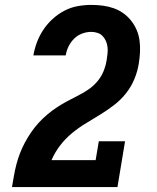

<svg xmlns="http://www.w3.org/2000/svg" viewBox="-20 -763 640 783"><path d="M29 0V-1Q33 -24 37 -47Q41 -70 47 -93Q53 -116 61.5 -138Q70 -160 81.5 -181.5Q93 -203 107 -223.5Q121 -244 137.5 -262Q154 -280 173 -296Q192 -312 212.5 -325.5Q233 -339 254.5 -350.5Q276 -362 298 -373Q320 -384 340.5 -398Q361 -412 377 -431Q393 -450 402 -472Q411 -494 415 -518Q417 -531 418.5 -544.5Q420 -558 418.5 -571Q417 -584 412 -595.5Q407 -607 398.5 -616Q390 -625 377.5 -629Q365 -633 352 -633Q333 -633 314.5 -626Q296 -619 282 -605Q268 -591 259.5 -573.5Q251 -556 248 -537H116Q121 -565 131 -591.5Q141 -618 157 -642Q173 -666 195 -686Q217 -706 243 -719.5Q269 -733 297 -738Q325 -743 352 -743Q376 -743 399 -740Q422 -737 443.5 -729.5Q465 -722 483 -709Q501 -696 514.5 -679Q528 -662 537 -641.5Q546 -621 549 -598Q552 -575 551 -551.5Q550 -528 546 -504Q541 -472 528 -440.5Q515 -409 493.5 -382Q472 -355 444.5 -334Q417 -313 387.5 -295Q358 -277 328.5 -259Q299 -241 272.5 -219Q246 -197 225 -169.5Q204 -142 190 -110H370L383 -187H490L459 0Z"/></svg>

Font: Iosevka Etoile XBdObl
Style: Regular
Weight: 800
Italic angle: -9°
Designer: Belleve Invis
Foundry: Belleve Invis
Version: Version 15.5.2; ttfautohint (v1.8.4)